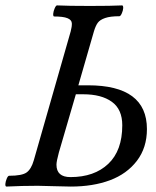

<svg xmlns="http://www.w3.org/2000/svg" viewBox="-26 -688 578 711"><path d="M-2.9 2.9Q-6.8 1.5 -6.1 -7.3Q-5.4 -16.1 -1 -26.6Q3.4 -37.1 7.8 -37.1Q55.7 -37.1 72.8 -49.6Q89.8 -62 99.1 -94.2L235.8 -571.8Q240.7 -589.8 240 -602.1Q239.3 -614.3 223.9 -620.6Q208.5 -627 173.8 -627Q170.4 -628.4 171.1 -637.5Q171.9 -646.5 176.5 -657.2Q181.2 -668 185.1 -668Q226.1 -666 307.1 -666Q386.7 -666 426.8 -668Q430.7 -666.5 430.2 -657.7Q429.7 -648.9 425 -638.4Q420.4 -627.9 416 -627.9Q382.3 -627.9 363.3 -621.3Q344.2 -614.7 336.2 -603.8Q328.1 -592.8 321.8 -571.8L264.2 -372.1H299.8Q518.1 -372.1 518.1 -210Q518.1 -141.1 481 -92.5Q443.8 -43.9 381.1 -20.5Q318.4 2.9 235.8 2.9Q215.3 2.9 174.6 1.5Q133.8 0 113.8 0Q55.7 0 -2.9 2.9ZM234.9 -32.2Q323.2 -32.2 375 -81.3Q426.8 -130.4 426.8 -224.1Q426.8 -283.2 388.2 -311Q349.6 -338.9 282.2 -338.9H254.9L191.9 -123Q183.1 -90.3 183.1 -78.1Q183.1 -32.2 234.9 -32.2Z"/></svg>

Font: Junicode SmCond Medium
Style: Italic
Weight: 500
Width: 4
Italic angle: -11°
Designer: Peter S. Baker
Version: Version 2.206